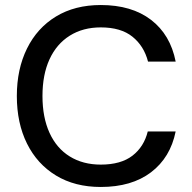

<svg xmlns="http://www.w3.org/2000/svg" viewBox="-20 -732 765 764"><path d="M381 12Q278 12 203 -33.5Q128 -79 87.5 -160.5Q47 -242 47 -350Q47 -457 87.5 -539Q128 -621 203 -666.5Q278 -712 381 -712Q504 -712 581 -653Q658 -594 679 -487H569Q553 -549 507 -586Q461 -623 381 -623Q310 -623 257.5 -590Q205 -557 177 -496Q149 -435 149 -350Q149 -265 177 -203.5Q205 -142 257.5 -109.5Q310 -77 381 -77Q461 -77 507 -112.5Q553 -148 568 -209H679Q658 -105 581 -46.5Q504 12 381 12Z"/></svg>

Font: DM Sans 20pt Medium
Style: Regular
Weight: 500
Version: Version 4.004;gftools[0.9.30]